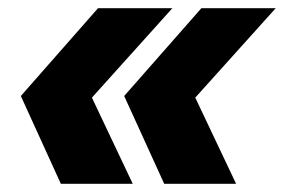

<svg xmlns="http://www.w3.org/2000/svg" viewBox="-20 -510 695 470"><path d="M31 -275 220 -490H402L205 -271L305 -60H129ZM284 -275 473 -490H655L458 -271L558 -60H382Z"/></svg>

Font: Azeret Mono ExtraBold
Style: Italic
Weight: 800
Italic angle: -12°
Designer: Martin Vácha
Foundry: Displaay
Version: Version 1.000; Glyphs 3.0.3, build 3074